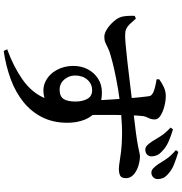

<svg xmlns="http://www.w3.org/2000/svg" viewBox="7 -904 986 1040"><g transform="rotate(90 500.0 -384.0)"><path d="M790 -678Q778 -678 767.5 -688Q757 -698 746 -715Q733 -736 718 -760.5Q703 -785 671 -815L681 -828Q717 -817 747 -804Q777 -791 798 -770Q815 -755 821 -740.5Q827 -726 827 -712Q827 -697 817 -687.5Q807 -678 790 -678ZM247 70Q339 37 410 -12.5Q481 -62 511 -132Q460 -118 421 -137.5Q382 -157 359.5 -197.5Q337 -238 337 -288Q337 -332 355.5 -367Q374 -402 406.5 -422.5Q439 -443 480 -443Q541 -443 577 -416.5Q613 -390 629 -348Q645 -306 645 -256Q645 -179 615 -119.5Q585 -60 532 -17.5Q479 25 408.5 51Q338 77 256 89ZM466 -214Q502 -214 516 -235.5Q530 -257 530 -300Q530 -338 515.5 -364Q501 -390 469 -390Q434 -390 411.5 -364Q389 -338 389 -298Q389 -265 410.5 -239.5Q432 -214 466 -214ZM180 -456Q160 -456 137 -471Q114 -486 95.5 -507.5Q77 -529 71 -549Q67 -566 66 -585Q65 -604 66 -621L81 -627Q98 -607 110.5 -594Q123 -581 136 -575Q149 -569 166 -569Q182 -568 220.5 -571.5Q259 -575 309 -580.5Q359 -586 410.5 -592.5Q462 -599 506 -604Q550 -609 574 -612Q654 -621 701 -627.5Q748 -634 773 -639Q798 -644 808.5 -646.5Q819 -649 825 -649Q852 -649 880 -640Q908 -631 926.5 -614Q945 -597 945 -574Q945 -549 931.5 -542Q918 -535 895 -535Q879 -535 856 -539Q833 -543 799 -547Q765 -551 715 -552Q665 -553 593 -547Q525 -541 465.5 -531Q406 -521 359.5 -510.5Q313 -500 283 -491Q259 -485 242 -476.5Q225 -468 211.5 -462Q198 -456 180 -456ZM523 -404Q523 -416 522 -442Q521 -468 518.5 -502Q516 -536 513.5 -571.5Q511 -607 508 -639Q505 -671 502 -691Q501 -704 496 -710Q491 -716 479 -722Q467 -727 449 -731.5Q431 -736 410 -739L409 -753Q426 -766 450 -777.5Q474 -789 499 -789Q527 -789 557 -781Q587 -773 607 -760Q627 -747 627 -730Q627 -710 618 -693Q609 -676 608 -657Q606 -639 604.5 -600.5Q603 -562 602.5 -512.5Q602 -463 602.5 -414Q603 -365 604 -326ZM915 -711Q903 -711 892.5 -720.5Q882 -730 870 -747Q858 -766 842.5 -790Q827 -814 793 -844L803 -857Q842 -845 871 -833.5Q900 -822 922 -802Q939 -787 944.5 -773.5Q950 -760 950 -745Q950 -731 940 -721Q930 -711 915 -711Z"/></g></svg>

Font: Noto Serif JP ExtraLight
Style: Bold
Weight: 700
Version: Version 2.003-H1;hotconv 1.1.1;makeotfexe 2.6.0